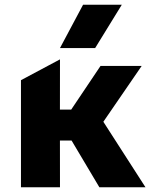

<svg xmlns="http://www.w3.org/2000/svg" viewBox="-20 -787 643 807"><path d="M397.6 0 239.1 -266.5 402.6 -510H575.6L414.4 -275.2L591.4 0ZM68.1 0V-450L232.1 -537.5L231.9 -326.2H387.4V-196.2H231.9L232.1 0ZM232.1 -585 329.1 -767H491.9L379.9 -585Z"/></svg>

Font: Geologica-Sharp
Style: Regular
Weight: 100
Designer: Sindre Bremnes, Frode Helland
Foundry: Monokrom Skriftforlag AS
Version: Version 1.010;gftools[0.9.28]